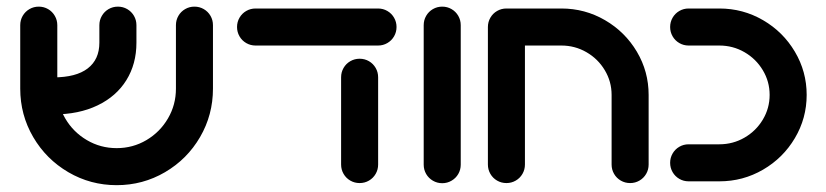

<svg xmlns="http://www.w3.org/2000/svg" viewBox="-20 -544 2477 576"><path d="M40.7 -278.1V-468.5Q40.7 -483.7 48.1 -496.5Q55.6 -509.3 68.3 -516.7Q81.1 -524.1 96.3 -524.1Q111.5 -524.1 124.3 -516.7Q137 -509.3 144.4 -496.5Q151.9 -483.7 151.9 -468.5V-278.1Q151.9 -229.6 175.7 -188.7Q199.6 -147.8 240.6 -123.7Q281.5 -99.6 330 -99.6Q378.5 -99.6 419.3 -123.7Q460 -147.8 483.9 -188.7Q507.8 -229.6 507.8 -278.1V-468.5Q507.8 -483.7 515.2 -496.5Q522.6 -509.3 535.4 -516.7Q548.1 -524.1 563.3 -524.1Q578.5 -524.1 591.3 -516.7Q604.1 -509.3 611.5 -496.5Q618.9 -483.7 618.9 -468.5V-278.1Q618.9 -199.3 580.2 -132.8Q541.5 -66.3 475 -27.4Q408.5 11.5 330 11.5Q251.5 11.5 185 -27.4Q118.5 -66.3 79.6 -132.8Q40.7 -199.3 40.7 -278.1ZM278.1 -415.9V-468.5Q278.1 -483.7 285.6 -496.5Q293 -509.3 305.7 -516.7Q318.5 -524.1 333.7 -524.1Q348.9 -524.1 361.7 -516.7Q374.4 -509.3 381.9 -496.5Q389.3 -483.7 389.3 -468.5V-415.9Q389.3 -352.2 359.1 -303.5Q328.9 -254.8 272.6 -227.8Q216.3 -200.7 140.4 -200.7V-311.9Q208.1 -311.9 243.1 -338.7Q278.1 -365.6 278.1 -415.9Z M691.1 -463Q691.1 -478.1 698.5 -490.9Q705.9 -503.7 718.7 -511.1Q731.5 -518.5 746.7 -518.5H1114.1Q1129.3 -518.5 1142 -511.1Q1154.8 -503.7 1162.2 -490.9Q1169.6 -478.1 1169.6 -463Q1169.6 -447.8 1162.2 -435Q1154.8 -422.2 1142 -414.8Q1129.3 -407.4 1114.1 -407.4H746.7Q731.5 -407.4 718.7 -414.8Q705.9 -422.2 698.5 -435Q691.1 -447.8 691.1 -463ZM1003.3 -50.4V-312.2Q1003.3 -327.4 1010.7 -340.2Q1018.1 -353 1030.9 -360.4Q1043.7 -367.8 1058.9 -367.8Q1074.1 -367.8 1086.9 -360.4Q1099.6 -353 1107 -340.2Q1114.4 -327.4 1114.4 -312.2V-50.4Q1114.4 -35.2 1107 -22.4Q1099.6 -9.6 1086.9 -2.2Q1074.1 5.2 1058.9 5.2Q1043.7 5.2 1030.9 -2.2Q1018.1 -9.6 1010.7 -22.4Q1003.3 -35.2 1003.3 -50.4Z M1251.1 -50V-468.5Q1251.1 -483.7 1258.5 -496.5Q1265.9 -509.3 1278.7 -516.7Q1291.5 -524.1 1306.7 -524.1Q1321.9 -524.1 1334.6 -516.7Q1347.4 -509.3 1354.8 -496.5Q1362.2 -483.7 1362.2 -468.5V-50Q1362.2 -34.8 1354.8 -22Q1347.4 -9.3 1334.6 -1.9Q1321.9 5.6 1306.7 5.6Q1291.5 5.6 1278.7 -1.9Q1265.9 -9.3 1258.5 -22Q1251.1 -34.8 1251.1 -50Z M1443.7 -50.4V-463H1554.8V-50.4Q1554.8 -35.2 1547.4 -22.4Q1540 -9.6 1527.2 -2.2Q1514.4 5.2 1499.3 5.2Q1484.1 5.2 1471.3 -2.2Q1458.5 -9.6 1451.1 -22.4Q1443.7 -35.2 1443.7 -50.4ZM1870.4 5.2Q1855.2 5.2 1842.4 -2.2Q1829.6 -9.6 1822.2 -22.4Q1814.8 -35.2 1814.8 -50.4V-259.3Q1814.8 -299.3 1794.4 -333.3Q1774.1 -367.4 1739.4 -387.4Q1704.8 -407.4 1664.1 -407.4H1499.3Q1484.1 -407.4 1471.3 -414.8Q1458.5 -422.2 1451.1 -435Q1443.7 -447.8 1443.7 -463Q1443.7 -478.1 1451.1 -490.9Q1458.5 -503.7 1471.3 -511.1Q1484.1 -518.5 1499.3 -518.5H1664.1Q1734.8 -518.5 1795 -483.5Q1855.2 -448.5 1890.6 -388.9Q1925.9 -329.3 1925.9 -259.3V-50.4Q1925.9 -35.2 1918.5 -22.4Q1911.1 -9.6 1898.3 -2.2Q1885.6 5.2 1870.4 5.2Z M1990.4 -55.6Q1990.4 -70.7 1997.8 -83.5Q2005.2 -96.3 2018 -103.7Q2030.7 -111.1 2045.9 -111.1H2138.1Q2178.9 -111.1 2213.5 -131.1Q2248.1 -151.1 2268.5 -185.2Q2288.9 -219.3 2288.9 -259.3Q2288.9 -299.3 2268.5 -333.3Q2248.1 -367.4 2213.5 -387.4Q2178.9 -407.4 2138.1 -407.4H2045.9Q2030.7 -407.4 2018 -414.8Q2005.2 -422.2 1997.8 -435Q1990.4 -447.8 1990.4 -463Q1990.4 -478.1 1997.8 -490.9Q2005.2 -503.7 2018 -511.1Q2030.7 -518.5 2045.9 -518.5H2138.1Q2208.9 -518.5 2269.1 -483.5Q2329.3 -448.5 2364.6 -388.9Q2400 -329.3 2400 -259.3Q2400 -189.3 2364.6 -129.6Q2329.3 -70 2269.1 -35Q2208.9 0 2138.1 0H2045.9Q2030.7 0 2018 -7.4Q2005.2 -14.8 1997.8 -27.6Q1990.4 -40.4 1990.4 -55.6Z"/></svg>

Font: 26F Galaxy Hebrew Black
Style: Regular
Weight: 900
Designer: C₂₉H₂₅N₃O₅
Version: Version 1.000